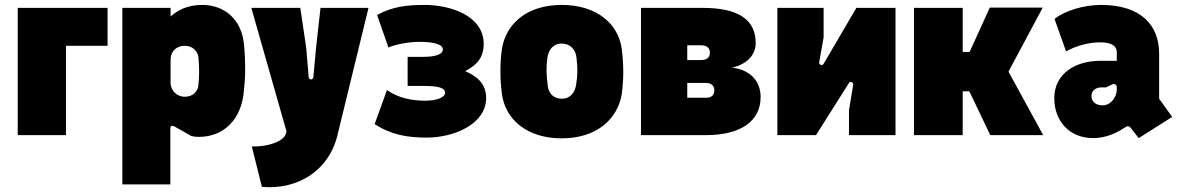

<svg xmlns="http://www.w3.org/2000/svg" viewBox="-20 -549 4792 780"><path d="M52 0H248V-363H417V-517H52Z M477 200H672V-27C672 -37 678 -42 691 -34L756 3C763 5 772 7 789 7C888 7 962 -63 971 -182C974 -214 976 -237 976 -261C976 -296 975 -328 971 -371C960 -473 890 -529 801 -529C738 -529 699 -505 673 -482V-517H477ZM731 -156C697 -156 673 -182 673 -213V-306C673 -338 694 -363 731 -363C763 -363 784 -340 786 -316C790 -274 790 -245 786 -203C784 -179 765 -156 731 -156Z M1003 46 1044 210C1182 223 1314 151 1351 0L1477 -517H1282L1264 -355L1253 -236C1252 -223 1235 -223 1234 -236L1224 -355L1200 -517H1001L1144 -15L1141 -5C1133 23 1074 48 1003 46Z M1713 10C1827 10 1955 -46 1955 -151C1955 -209 1918 -239 1870 -260C1917 -285 1945 -314 1945 -371C1945 -483 1814 -529 1704 -529C1636 -529 1575 -523 1512 -488L1558 -356C1592 -371 1650 -379 1682 -379C1749 -379 1779 -367 1779 -348C1779 -333 1761 -318 1698 -318H1636V-200H1698C1766 -200 1788 -191 1788 -172C1788 -154 1756 -140 1709 -140C1653 -140 1600 -150 1552 -183L1502 -45C1569 -1 1636 10 1713 10Z M2262 13C2404 13 2489 -65 2506 -167C2510 -199 2512 -228 2512 -256C2512 -287 2510 -317 2506 -350C2492 -453 2404 -529 2262 -529C2119 -529 2035 -451 2019 -350C2014 -317 2013 -287 2013 -256C2013 -228 2015 -199 2019 -167C2033 -65 2119 13 2262 13ZM2262 -148C2227 -148 2207 -172 2205 -203C2200 -243 2198 -274 2204 -315C2208 -346 2227 -372 2262 -372C2298 -372 2319 -346 2322 -315C2327 -273 2327 -243 2320 -202C2315 -174 2298 -148 2262 -148Z M2584 0H2847C2990 0 3070 -57 3070 -155C3070 -219 3028 -266 2954 -274C3024 -291 3050 -333 3050 -374C3050 -466 2985 -517 2834 -517H2584ZM2850 -152H2772V-212H2850C2867 -212 2882 -202 2882 -182C2882 -160 2867 -152 2850 -152ZM2827 -305H2772V-365H2827C2847 -365 2864 -358 2864 -335C2864 -312 2847 -305 2827 -305Z M3138 0H3295L3429 -212C3435 -222 3448 -213 3446 -204L3429 -101V0H3618V-517H3459L3326 -290C3320 -280 3306 -286 3308 -296L3326 -398V-517H3138Z M3693 0H3891V-178H3918L4003 0H4218L4077 -258L4216 -518H4001L3919 -338H3891V-517H3693Z M4574 -29 4606 12 4742 -74 4689 -148V-331C4689 -446 4616 -529 4453 -529C4384 -529 4306 -506 4264 -472L4311 -340C4345 -360 4398 -377 4448 -377C4490 -377 4517 -366 4517 -335V-302H4450C4350 -302 4263 -251 4263 -150C4263 -61 4321 12 4421 12C4473 12 4517 -9 4548 -30C4560 -38 4566 -39 4574 -29ZM4459 -121C4432 -121 4414 -136 4414 -159C4414 -181 4432 -194 4454 -194H4473L4498 -206C4507 -210 4517 -206 4517 -195V-185C4517 -159 4496 -121 4459 -121Z"/></svg>

Font: Finlandica Black
Style: Regular
Weight: 900
Designer: Niklas Ekholm, Juho Hiilivirta, Jaakko Suomalainen
Foundry: Helsinki Type Studio
Version: Version 2.000;Glyphs 3.2 (3202)